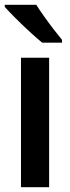

<svg xmlns="http://www.w3.org/2000/svg" viewBox="-23 -785 292 805"><path d="M183 0H65V-543H183ZM129 -765Q143 -743 162.5 -715.5Q182 -688 202 -662Q222 -636 237 -618V-606H154Q133 -623 102.5 -651Q72 -679 43 -708Q14 -737 -3 -756V-765Z"/></svg>

Font: Noto Sans Hebrew Condensed SemiBold
Style: Regular
Weight: 600
Width: 3
Designer: Ben Nathan
Foundry: Google LLC
Version: Version 3.001; ttfautohint (v1.8.4.7-5d5b)